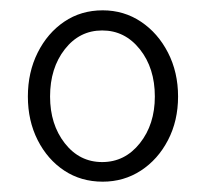

<svg xmlns="http://www.w3.org/2000/svg" viewBox="-20 -744 398 372"><path d="M179 -392Q137 -392 104.5 -413.5Q72 -435 53 -472.5Q34 -510 34 -557Q34 -604 53 -642Q72 -680 104.5 -702Q137 -724 179 -724Q220 -724 253 -702Q286 -680 305.5 -642Q325 -604 325 -557Q325 -510 305.5 -472.5Q286 -435 253 -413.5Q220 -392 179 -392ZM178 -430Q222 -430 251 -466.5Q280 -503 280 -557Q280 -612 251 -648.5Q222 -685 178 -685Q134 -685 105.5 -648.5Q77 -612 77 -557Q77 -503 105.5 -466.5Q134 -430 178 -430Z"/></svg>

Font: Readex Pro ExtraLight
Style: Regular
Weight: 200
Designer: Bonnie Shaver-Troup, Thomas Jockin
Foundry: Lexend
Version: Version 1.203; ttfautohint (v1.8.3)